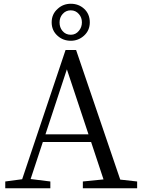

<svg xmlns="http://www.w3.org/2000/svg" viewBox="-20 -1002 759 1022"><path d="M8 0V-36L98 -48L329 -736H385L620 -46L710 -36V0H421V-36L531 -47L465 -246H208L143 -49L248 -36V0ZM222 -287H451L336 -633ZM357 -785Q316 -785 287 -811Q255 -839 255 -883Q255 -927 287 -955Q316 -982 357 -982Q398 -982 427 -956Q458 -928 458 -883Q458 -840 427 -812Q397 -785 357 -785ZM357 -817Q383 -817 400 -838Q416 -857 416 -883Q416 -909 400 -927Q383 -947 356.5 -947Q330 -947 313 -927Q297 -909 297 -882.5Q297 -856 312 -838Q329 -817 357 -817Z"/></svg>

Font: Cactus Classical Serif
Style: Regular
Weight: 400
Designer: Henry Chan (via Glyphwiki)、田海東、宇文滿月
Foundry: Moonlit Owen
Version: Version 1.000